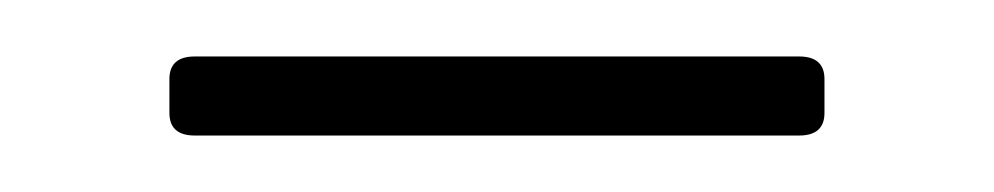

<svg xmlns="http://www.w3.org/2000/svg" viewBox="-20 -354 352 68"><path d="M263 -306H49Q40 -306 40 -314V-326Q40 -334 49 -334H263Q272 -334 272 -326V-314Q272 -306 263 -306Z"/></svg>

Font: Rajdhani Light
Style: Regular
Weight: 300
Designer: Satya Rajpurohit, Jyotish Sonowal
Foundry: Indian Type Foundry
Version: Version 1.201;PS 1.0;hotconv 1.0.78;makeotf.lib2.5.61930; tt